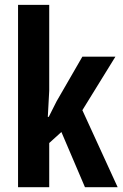

<svg xmlns="http://www.w3.org/2000/svg" viewBox="-20 -780 511 800"><path d="M183.1 -293 215.8 -357.9 323.2 -543.9H460.9L323.2 -320.8L470.2 0H334L235.8 -230L185.1 -184.1V0H55.2V-759.8H185.1V-401.9L179.2 -293Z"/></svg>

Font: TypoPRO Open Sans Condensed
Style: Bold
Weight: 700
Width: 3
Foundry: Ascender Corporation
Version: Version 1.11